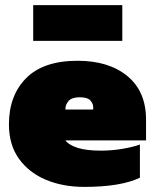

<svg xmlns="http://www.w3.org/2000/svg" viewBox="-20 -722 607 752"><path d="M110 -562V-702H459V-562ZM310 10Q226 10 159.5 -18Q93 -46 54 -100.5Q15 -155 15 -235Q15 -348 82.5 -416Q150 -484 284 -484Q406 -484 479 -424Q552 -364 552 -253V-172H236Q251 -153 285.5 -142.5Q320 -132 375 -132Q420 -132 462 -139.5Q504 -147 528 -156V-26Q453 10 310 10ZM236 -293H345V-302Q345 -316 334 -328.5Q323 -341 292 -341Q262 -341 249 -327Q236 -313 236 -293Z"/></svg>

Font: Boz Display
Style: Regular
Weight: 900
Version: Version 2.000; ttfautohint (v1.8.3)